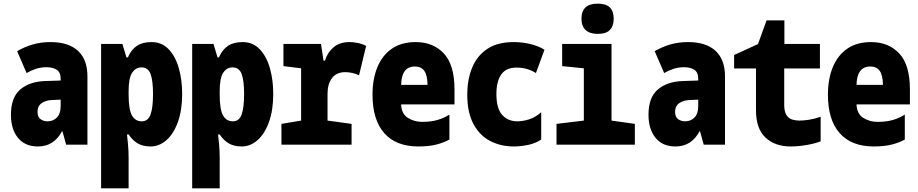

<svg xmlns="http://www.w3.org/2000/svg" viewBox="-20 -794 5040 1054"><path d="M188 10Q117 10 78.5 -37.5Q40 -85 40 -164Q40 -259 91 -302.5Q142 -346 226 -349L313 -352V-362Q313 -397 291.5 -411Q270 -425 235 -425Q205 -425 178.5 -416.5Q152 -408 126 -393L74 -513Q115 -537 160 -550Q205 -563 257 -563Q356 -563 408 -515Q460 -467 460 -374V0H343L323 -73H320Q276 10 188 10ZM241 -128Q272 -128 292.5 -149Q313 -170 313 -212V-247L268 -245Q232 -244 209 -228Q186 -212 186 -180Q186 -152 202.5 -140Q219 -128 241 -128Z M535 240V-553H652L674 -479H682Q700 -521 731 -542Q762 -563 812 -563Q869 -563 906.5 -523Q944 -483 962 -418.5Q980 -354 980 -279Q980 -189 956.5 -124Q933 -59 893.5 -24.5Q854 10 807 10Q765 10 736.5 -6.5Q708 -23 686 -56H677Q679 -40 682.5 -4Q686 32 686 70V240ZM758 -128Q793 -128 806.5 -165.5Q820 -203 820 -277Q820 -352 806.5 -388Q793 -424 756 -424Q725 -424 705.5 -395Q686 -366 686 -293V-277Q686 -192 704.5 -160Q723 -128 758 -128Z M1035 240V-553H1152L1174 -479H1182Q1200 -521 1231 -542Q1262 -563 1312 -563Q1369 -563 1406.5 -523Q1444 -483 1462 -418.5Q1480 -354 1480 -279Q1480 -189 1456.5 -124Q1433 -59 1393.5 -24.5Q1354 10 1307 10Q1265 10 1236.5 -6.5Q1208 -23 1186 -56H1177Q1179 -40 1182.5 -4Q1186 32 1186 70V240ZM1258 -128Q1293 -128 1306.5 -165.5Q1320 -203 1320 -277Q1320 -352 1306.5 -388Q1293 -424 1256 -424Q1225 -424 1205.5 -395Q1186 -366 1186 -293V-277Q1186 -192 1204.5 -160Q1223 -128 1258 -128Z M1525 0V-114L1633 -132V-419L1536 -431V-553H1742L1756 -461H1764Q1777 -505 1810.5 -534Q1844 -563 1899 -563Q1916 -563 1940 -559Q1964 -555 1990 -542L1951 -381Q1935 -389 1914 -393.5Q1893 -398 1876 -398Q1828 -398 1803 -366Q1778 -334 1778 -278V-132L1910 -114V0Z M2277 10Q2154 10 2089.5 -63Q2025 -136 2025 -274Q2025 -361 2052 -426Q2079 -491 2131.5 -527Q2184 -563 2262 -563Q2358 -563 2416.5 -500.5Q2475 -438 2475 -303V-221H2182Q2184 -169 2219 -147Q2254 -125 2297 -125Q2347 -125 2383.5 -136Q2420 -147 2447 -165V-28Q2419 -12 2377.5 -1Q2336 10 2277 10ZM2327 -328Q2326 -383 2308.5 -406Q2291 -429 2258 -429Q2184 -429 2182 -328Z M2801 10Q2729 10 2671 -20Q2613 -50 2579 -113.5Q2545 -177 2545 -275Q2545 -355 2571 -420.5Q2597 -486 2653.5 -524.5Q2710 -563 2801 -563Q2846 -563 2890.5 -552.5Q2935 -542 2969 -521L2922 -393Q2900 -407 2873.5 -415Q2847 -423 2816 -423Q2758 -423 2731.5 -385Q2705 -347 2705 -278Q2705 -199 2736.5 -163.5Q2768 -128 2821 -128Q2850 -128 2885 -139Q2920 -150 2951 -178V-28Q2920 -7 2879 1.5Q2838 10 2801 10Z M3261 -608Q3218 -608 3195 -629Q3172 -650 3172 -691Q3172 -774 3261 -774Q3307 -774 3328 -753Q3349 -732 3349 -691Q3349 -652 3328.5 -630Q3308 -608 3261 -608ZM3035 0V-114L3185 -132V-419L3066 -431V-553H3337V-132L3465 -114V0Z M3688 10Q3617 10 3578.5 -37.5Q3540 -85 3540 -164Q3540 -259 3591 -302.5Q3642 -346 3726 -349L3813 -352V-362Q3813 -397 3791.5 -411Q3770 -425 3735 -425Q3705 -425 3678.5 -416.5Q3652 -408 3626 -393L3574 -513Q3615 -537 3660 -550Q3705 -563 3757 -563Q3856 -563 3908 -515Q3960 -467 3960 -374V0H3843L3823 -73H3820Q3776 10 3688 10ZM3741 -128Q3772 -128 3792.5 -149Q3813 -170 3813 -212V-247L3768 -245Q3732 -244 3709 -228Q3686 -212 3686 -180Q3686 -152 3702.5 -140Q3719 -128 3741 -128Z M4320 10Q4235 10 4182.5 -38.5Q4130 -87 4130 -190V-418H4010V-492L4141 -552L4188 -682H4286V-553H4481V-418H4285V-219Q4285 -181 4297.5 -162Q4310 -143 4329.5 -137.5Q4349 -132 4369 -132Q4391 -132 4420.5 -136.5Q4450 -141 4485 -153V-18Q4451 -5 4405.5 2.5Q4360 10 4320 10Z M4777 10Q4654 10 4589.5 -63Q4525 -136 4525 -274Q4525 -361 4552 -426Q4579 -491 4631.5 -527Q4684 -563 4762 -563Q4858 -563 4916.5 -500.5Q4975 -438 4975 -303V-221H4682Q4684 -169 4719 -147Q4754 -125 4797 -125Q4847 -125 4883.5 -136Q4920 -147 4947 -165V-28Q4919 -12 4877.5 -1Q4836 10 4777 10ZM4827 -328Q4826 -383 4808.5 -406Q4791 -429 4758 -429Q4684 -429 4682 -328Z"/></svg>

Font: Noto Sans Mono ExtraCondensed Black
Style: Regular
Weight: 900
Width: 2
Designer: Monotype Design Team
Foundry: Monotype Imaging Inc.
Version: Version 2.014